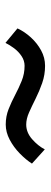

<svg xmlns="http://www.w3.org/2000/svg" viewBox="239 -625 185 703"><g transform="rotate(90 331.5 -273.5)"><path d="M579 -298Q565 -276 542 -253.5Q519 -231 491.5 -216.5Q464 -202 436 -202Q406 -202 379.5 -212.5Q353 -223 327.5 -236.5Q302 -250 276 -260.5Q250 -271 221 -271Q202 -271 185.5 -260Q169 -249 157 -233Q145 -217 137 -201L84 -245Q96 -271 117 -294Q138 -317 164.5 -331.5Q191 -346 221 -346Q254 -346 284 -335.5Q314 -325 341 -311.5Q368 -298 391.5 -287.5Q415 -277 436 -277Q465 -277 489.5 -298.5Q514 -320 527 -345Z"/></g></svg>

Font: Rosario Light Light
Style: Regular
Weight: 300
Version: Version 1.101; ttfautohint (v1.8.1.43-b0c9)